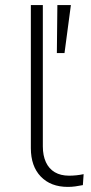

<svg xmlns="http://www.w3.org/2000/svg" viewBox="-20 -725 355 753"><path d="M246 8Q179 8 140 -32.5Q101 -73 101 -144V-705H148V-151Q148 -115 160 -89Q172 -63 195 -49.5Q218 -36 251 -36Q265 -36 279.5 -37.5Q294 -39 308 -42L305 1Q290 4 275.5 6Q261 8 246 8ZM203 -517 205 -705H258L233 -517Z"/></svg>

Font: Nunito Sans 10pt SemiExpanded ExtraLight
Style: Regular
Weight: 250
Width: 6
Designer: Vernon Adams
Foundry: Vernon Adams
Version: Version 3.101;gftools[0.9.27]